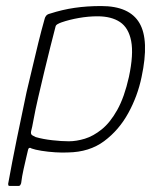

<svg xmlns="http://www.w3.org/2000/svg" viewBox="-20 -500 531 636"><path d="M7 109Q20 37 35.5 -39Q51 -115 68 -195Q78 -236 87.5 -277Q97 -318 107 -358.5Q117 -399 128 -438Q129 -443 133 -448Q137 -453 146 -455Q186 -468 227 -474Q268 -480 315 -480Q409 -480 442 -423.5Q475 -367 449 -245Q436 -182 405 -125.5Q374 -69 325 -32.5Q276 4 205 5Q187 6 163 4.5Q139 3 117.5 -0.5Q96 -4 85 -8Q81 -11 77.5 -10Q74 -9 73 -4Q71 4 67 21.5Q63 39 58 61Q53 83 50 107Q49 109 47.5 112.5Q46 116 40 116H12Q8 116 7.5 113Q7 110 7 109ZM83 -65Q81 -55 87.5 -51.5Q94 -48 98 -46Q122 -39 153 -35.5Q184 -32 208 -32Q233 -32 261 -40.5Q289 -49 317 -71.5Q345 -94 368.5 -136Q392 -178 407 -245Q423 -320 414.5 -364Q406 -408 377.5 -427Q349 -446 303 -446Q273 -446 241.5 -440.5Q210 -435 184 -426Q178 -424 171.5 -420.5Q165 -417 164 -412Q157 -385 147 -345.5Q137 -306 126.5 -262Q116 -218 106.5 -177Q97 -136 91.5 -105.5Q86 -75 83 -65Z"/></svg>

Font: Glory Thin ExtraLight
Style: Italic
Weight: 250
Italic angle: -12°
Version: Version 1.011